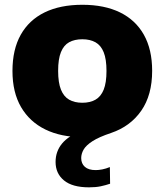

<svg xmlns="http://www.w3.org/2000/svg" viewBox="-20 -578 706 824"><path d="M362 226Q290.5 226 254.5 196.2Q218.5 166.5 218.5 117Q218.5 72 246.2 38.2Q274 4.5 336.5 -20L333.5 10.5Q242 10.5 174.8 -22.2Q107.5 -55 70.5 -118.2Q33.5 -181.5 33.5 -273.5Q33.5 -365.5 69 -428.8Q104.5 -492 171.5 -524.8Q238.5 -557.5 333.5 -557.5Q428 -557.5 495 -524.8Q562 -492 597.5 -428.8Q633 -365.5 633 -274Q633 -170 586.2 -102.8Q539.5 -35.5 457 -7.5Q404.5 10 376.8 28Q349 46 338.8 64Q328.5 82 328.5 100.5Q328.5 124 344.2 138Q360 152 390.5 152Q403.5 152 419 149Q434.5 146 451.5 139L452.5 210.5Q433.5 217 412.2 221.5Q391 226 362 226ZM333.5 -137Q366.5 -137 389.8 -150.2Q413 -163.5 425 -193.2Q437 -223 437 -273.5Q437 -324 425 -353.8Q413 -383.5 389.8 -396.5Q366.5 -409.5 333.5 -409.5Q300 -409.5 276.8 -396.8Q253.5 -384 241.5 -354.2Q229.5 -324.5 229.5 -274Q229.5 -223.5 241.5 -193.5Q253.5 -163.5 276.8 -150.2Q300 -137 333.5 -137Z"/></svg>

Font: Encode Sans SemiExpanded ExtraBold
Style: Regular
Weight: 800
Width: 6
Designer: Multiple Designers
Foundry: Impallari Type
Version: Version 3.002